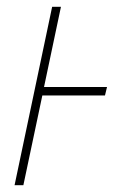

<svg xmlns="http://www.w3.org/2000/svg" viewBox="-20 -547 353 567"><path d="M23 0 134 -527H160L110 -290H296L290 -265H105L49 0Z"/></svg>

Font: Noto Sans SemiCondensed Thin
Style: Italic
Weight: 100
Width: 4
Italic angle: -12°
Designer: Monotype Design Team
Foundry: Monotype Imaging Inc.
Version: Version 2.013; ttfautohint (v1.8.4.7-5d5b)